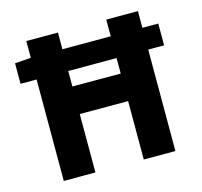

<svg xmlns="http://www.w3.org/2000/svg" viewBox="-97 -758 907 864"><g transform="rotate(-15 357.0 -326.0)"><path d="M22 -472.6V-568.1L102.4 -574.1H690.8V-472.6ZM96.8 0V-651.8H244.2V-400.5H469.4V-651.8H616.8V0H469.4V-272.1H244.2V0Z"/></g></svg>

Font: Source Sans 3 VF
Style: Regular
Weight: 200
Designer: Paul D. Hunt
Foundry: Adobe
Version: Version 3.046;hotconv 1.0.118;makeotfexe 2.5.65603